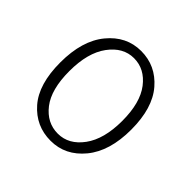

<svg xmlns="http://www.w3.org/2000/svg" viewBox="-170 -862 1041 1041"><g transform="rotate(45 350.0 -342.0)"><path d="M351.5 -633Q269 -633 211 -554.5Q153 -476 153 -335.5Q153 -195 209 -123Q265 -51 348.5 -51Q432 -51 489.5 -129.5Q547 -208 547 -347Q547 -486 490.5 -559.5Q434 -633 351.5 -633ZM348 4Q235 4 160 -81.5Q85 -167 85 -334Q85 -501 162 -594.5Q239 -688 351.5 -688Q464 -688 539.5 -600.5Q615 -513 615 -348Q615 -183 538 -89.5Q461 4 348 4Z"/></g></svg>

Font: Antic Slab
Style: Regular
Weight: 400
Designer: Santiago Orozco
Foundry: Santiago Orozco
Version: Version 001.001